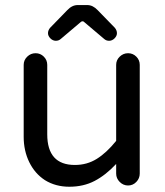

<svg xmlns="http://www.w3.org/2000/svg" viewBox="-20 -709 635 740"><path d="M165 -581.1Q165 -591.8 172.9 -601.6L239.3 -669.9Q257.8 -689.5 279.3 -689.5H316.4Q337.9 -689.5 356.4 -669.9L422.9 -601.6Q430.7 -591.8 430.7 -581.1Q430.7 -570.3 421.4 -561Q412.1 -551.8 400.4 -551.8Q389.6 -551.8 381.8 -558.6L305.7 -623Q302.7 -627 297.9 -627Q293.9 -627 290 -623L213.9 -558.6Q206.1 -551.8 195.3 -551.8Q183.6 -551.8 174.3 -561Q165 -570.3 165 -581.1ZM153.3 -14.6Q114.3 -40 92.8 -84Q71.3 -127.9 71.3 -181.6V-459Q71.3 -477.5 85 -490.7Q98.6 -503.9 117.2 -503.9Q135.7 -503.9 148.9 -490.7Q162.1 -477.5 162.1 -459V-191.4Q162.1 -73.2 268.6 -73.2Q315.4 -73.2 353 -96.7Q390.6 -120.1 427.7 -166V-459Q427.7 -477.5 441.4 -490.7Q455.1 -503.9 473.6 -503.9Q492.2 -503.9 505.4 -490.7Q518.6 -477.5 518.6 -459V-40Q518.6 -21.5 505.4 -7.8Q492.2 5.9 473.6 5.9Q455.1 5.9 441.4 -7.8Q427.7 -21.5 427.7 -40V-77.1Q387.7 -34.2 344.7 -11.7Q301.8 10.7 247.1 10.7Q194.3 10.7 153.3 -14.6Z"/></svg>

Font: jf-openhuninn-1.1
Style: Regular
Weight: 400
Designer: [Kosugi Maru]
      Designed by Motoya company      

      [Varela Round]
      Joe Prince(Latin component); Avraham Co
Foundry: justfont CO.,LTD.
Version: 1.1